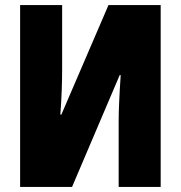

<svg xmlns="http://www.w3.org/2000/svg" viewBox="-20 -734 709 754"><path d="M59 0V-714H224V-458Q224 -425 222.5 -381.5Q221 -338 217 -284H221L406 -714H611V0H446V-258Q446 -289 448 -334.5Q450 -380 454 -439H450L263 0Z"/></svg>

Font: Noto Sans ExtraCondensed Black
Style: Regular
Weight: 900
Width: 2
Designer: Monotype Design Team
Foundry: Monotype Imaging Inc.
Version: Version 2.013; ttfautohint (v1.8.4.7-5d5b)